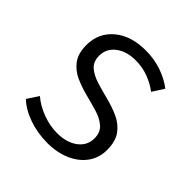

<svg xmlns="http://www.w3.org/2000/svg" viewBox="-142 -593 706 706"><g transform="rotate(45 211.0 -239.5)"><path d="M206 9Q155 9 109.5 -7Q64 -23 36 -50L65 -94Q91 -71 129.5 -56.5Q168 -42 206 -42Q255 -42 286 -65Q317 -88 317 -126Q317 -157 297.5 -174Q278 -191 248 -200Q218 -209 184.5 -217.5Q151 -226 121 -239.5Q91 -253 72 -278.5Q53 -304 53 -348Q53 -410 99 -449Q145 -488 222 -488Q266 -488 305 -474.5Q344 -461 372 -439L343 -394Q318 -413 287 -424.5Q256 -436 221 -436Q174 -436 144 -413Q114 -390 114 -353Q114 -322 133 -305.5Q152 -289 182.5 -279.5Q213 -270 247 -261.5Q281 -253 311.5 -239Q342 -225 361 -199Q380 -173 380 -128Q380 -88 358 -57Q336 -26 296.5 -8.5Q257 9 206 9Z"/></g></svg>

Font: SUSE Light
Style: Regular
Weight: 300
Designer: Rene Bieder
Foundry: SUSE
Version: Version 1.000